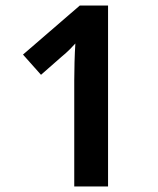

<svg xmlns="http://www.w3.org/2000/svg" viewBox="-20 -673 569 693"><path d="M370 0H248V-383Q248 -412 249 -448.5Q250 -485 252 -516Q246 -509 231.5 -494.5Q217 -480 202 -468L128 -403L63 -476L268 -653H370Z"/></svg>

Font: Noto Sans Telugu SemiCondensed SemiBold
Style: Regular
Weight: 600
Width: 4
Designer: Jelle Bosma - Monotype Design Team
Foundry: Monotype Imaging Inc.
Version: Version 2.005; ttfautohint (v1.8.4.7-5d5b)